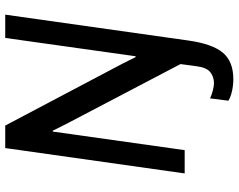

<svg xmlns="http://www.w3.org/2000/svg" viewBox="-109 -617 912 734"><g transform="rotate(-90 347.0 -250.0)"><path d="M148 -686H234L471 -237L496 -187L499 -188L569 -686H658L559 15Q546 106 512.5 146Q479 186 411 186Q389 186 366 181Q343 176 329 167L338 97Q350 103 367.5 107.5Q385 112 396 112Q420 112 438 98Q456 84 461 44L469 -16L240 -453L214 -505L211 -504L140 0H51Z"/></g></svg>

Font: Chivo
Style: Italic
Weight: 400
Italic angle: -8.05°
Designer: Hector Gatti
Foundry: Omnibus-Type
Version: Version 1.007